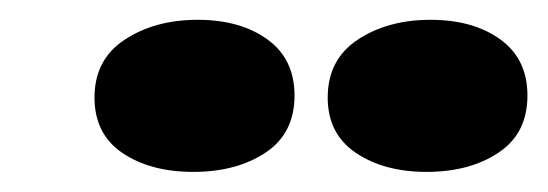

<svg xmlns="http://www.w3.org/2000/svg" viewBox="-20 -763 545 191"><path d="M172.3 -592Q129.7 -592 101.8 -610.8Q74 -629.7 74 -666Q74 -703.7 104 -723.5Q134 -743.3 176.7 -743.3Q219 -743.3 246 -723.8Q273 -704.3 273 -668Q273 -630.3 244.2 -611.2Q215.3 -592 172.3 -592ZM404.3 -592Q362.3 -592 334.2 -610.8Q306 -629.7 306 -666Q306 -703.7 335.8 -723.5Q365.7 -743.3 408.3 -743.3Q450.7 -743.3 477.7 -723.8Q504.7 -704.3 504.7 -668Q504.7 -630.3 476 -611.2Q447.3 -592 404.3 -592Z"/></svg>

Font: Sansita Swashed Light
Style: Regular
Weight: 300
Designer: Pablo Cosgaya
Foundry: Omnibus-Type
Version: Version 1.003